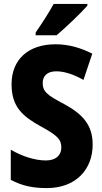

<svg xmlns="http://www.w3.org/2000/svg" viewBox="-20 -950 523 980"><path d="M426 -921V-930H254C230 -886 195 -832 162 -784V-770H269C318 -812 394 -884 426 -921ZM453 -212C453 -312 402 -367 309 -418C219 -465 198 -483 198 -527C198 -561 220 -586 267 -586C308 -586 355 -571 406 -542L451 -676C394 -705 332 -724 264 -724C124 -724 39 -646 39 -520C39 -404 96 -356 188 -305C273 -259 293 -238 293 -197C293 -159 267 -131 214 -131C161 -131 94 -151 35 -186V-32C94 -1 148 10 219 10C367 10 453 -85 453 -212Z"/></svg>

Font: Noto Sans Thai Looped Condensed ExtraBold
Style: Regular
Weight: 800
Width: 3
Designer: Sasikarn Vongin, Ben Mitchell
Foundry: The Fontpad Ltd
Version: Version 1.001